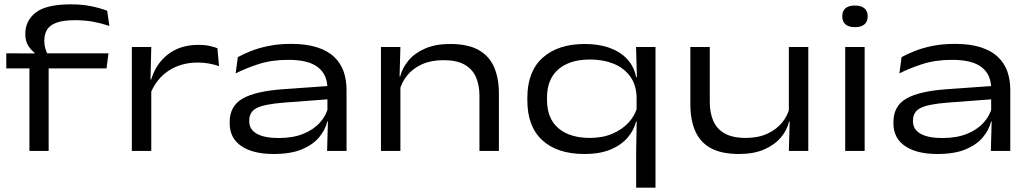

<svg xmlns="http://www.w3.org/2000/svg" viewBox="-20 -695 4746 884"><path d="M306 -675Q356 -675 396.8 -667Q437.5 -659 473.5 -645.5L483.5 -575.5Q446.5 -588 409 -595Q371.5 -602 325 -602Q271 -602 240 -590.5Q209 -579 196.5 -558Q184 -537 184 -507.5V-505.5Q184 -487 188.8 -471.8Q193.5 -456.5 199 -445L140 -442V-451.5Q122.5 -464.5 109.5 -485.5Q96.5 -506.5 96.5 -538V-539.5Q96.5 -600 145 -637.5Q193.5 -675 306 -675ZM115.5 0V-421.5H204V0ZM9 -380V-449.5L153 -449L185 -449.5H479.5L470.5 -380Z M672.5 -264 655 -327.5 676 -329Q698.5 -403 754.8 -445.8Q811 -488.5 894 -488.5Q923 -488.5 944.2 -483.8Q965.5 -479 981 -473L988.5 -390.5Q969 -397.5 944 -402.2Q919 -407 890.5 -407Q815 -407 758 -370.5Q701 -334 672.5 -264ZM587 0V-478.5H676.5L672.5 -311.5L676.5 -307.5V0Z M1486 0 1490 -143.5 1487.5 -162V-273.5V-287.5Q1487.5 -351.5 1443.8 -385.5Q1400 -419.5 1308 -419.5Q1231 -419.5 1170.8 -400Q1110.5 -380.5 1065 -357L1075 -432Q1099.5 -445.5 1135 -459.8Q1170.5 -474 1216.8 -483.5Q1263 -493 1320.5 -493Q1390.5 -493 1439.5 -477.2Q1488.5 -461.5 1518.5 -433Q1548.5 -404.5 1562 -366Q1575.5 -327.5 1575.5 -281.5V0ZM1239.5 14Q1144.5 14 1091 -22.5Q1037.5 -59 1037.5 -127.5V-132.5Q1037.5 -207 1096.8 -241Q1156 -275 1280.5 -284L1497.5 -299.5L1499 -238.5L1287 -222.5Q1198 -215.5 1162.8 -198Q1127.5 -180.5 1127.5 -140V-136Q1127.5 -99 1162.5 -79.2Q1197.5 -59.5 1263 -59.5Q1328 -59.5 1375.5 -78.5Q1423 -97.5 1452.2 -129.8Q1481.5 -162 1490.5 -199.5L1504.5 -135.5H1487Q1477.5 -96.5 1449 -62.5Q1420.5 -28.5 1369.5 -7.2Q1318.5 14 1239.5 14Z M2187.5 0V-253.5Q2187.5 -302 2171.8 -339Q2156 -376 2119.8 -397Q2083.5 -418 2021.5 -418Q1965 -418 1923 -399Q1881 -380 1854.8 -347.8Q1828.5 -315.5 1819 -275.5L1805 -343H1822.5Q1832.5 -382.5 1860.8 -416.5Q1889 -450.5 1937 -471.5Q1985 -492.5 2053 -492.5Q2134 -492.5 2183.2 -465Q2232.5 -437.5 2254.8 -386.2Q2277 -335 2277 -263.5V0ZM1734 0V-478.5H1823.5L1819.5 -334.5L1823.5 -324V0Z M2670.5 14Q2546 14 2477 -49.2Q2408 -112.5 2408 -233.5V-244.5Q2408 -366 2478.5 -429.2Q2549 -492.5 2672.5 -492.5Q2738 -492.5 2787.8 -474.2Q2837.5 -456 2868.5 -422Q2899.5 -388 2909 -339.5H2938L2911 -251.5Q2908 -309 2879 -346.5Q2850 -384 2802.8 -402.5Q2755.5 -421 2696.5 -421Q2603.5 -421 2551 -376Q2498.5 -331 2498.5 -245V-235Q2498.5 -149.5 2550.8 -104.8Q2603 -60 2697 -60Q2754.5 -60 2800 -79.5Q2845.5 -99 2875.5 -132.2Q2905.5 -165.5 2915 -206.5L2938 -135.5H2908.5Q2899 -96 2870.2 -62Q2841.5 -28 2792.2 -7Q2743 14 2670.5 14ZM2909 169V-1L2911.5 -146.5L2911 -173V-298L2912.5 -333.5L2908.5 -478.5H2998V169Z M3248 -478.5V-224.5Q3248 -176.5 3263.8 -139.2Q3279.5 -102 3315.8 -81Q3352 -60 3414 -60Q3470.5 -60 3512.5 -79.2Q3554.5 -98.5 3581 -130.8Q3607.5 -163 3616.5 -203L3630.5 -135H3613Q3603.5 -95.5 3575 -61.8Q3546.5 -28 3498.5 -7Q3450.5 14 3382.5 14Q3301.5 14 3252.2 -13.2Q3203 -40.5 3180.8 -92Q3158.5 -143.5 3158.5 -215V-478.5ZM3701.5 -478.5V0H3612L3616 -144L3612 -154.5V-478.5Z M3871.5 0V-478.5H3961V0ZM3916 -570Q3887 -570 3872.5 -583Q3858 -596 3858 -619V-621Q3858 -644 3872.5 -656.8Q3887 -669.5 3916 -669.5Q3945.5 -669.5 3960.2 -656.5Q3975 -643.5 3975 -621V-619Q3975 -596 3960.2 -583Q3945.5 -570 3916 -570Z M4542 0 4546 -143.5 4543.5 -162V-273.5V-287.5Q4543.5 -351.5 4499.8 -385.5Q4456 -419.5 4364 -419.5Q4287 -419.5 4226.8 -400Q4166.5 -380.5 4121 -357L4131 -432Q4155.5 -445.5 4191 -459.8Q4226.5 -474 4272.8 -483.5Q4319 -493 4376.5 -493Q4446.5 -493 4495.5 -477.2Q4544.5 -461.5 4574.5 -433Q4604.5 -404.5 4618 -366Q4631.5 -327.5 4631.5 -281.5V0ZM4295.5 14Q4200.5 14 4147 -22.5Q4093.5 -59 4093.5 -127.5V-132.5Q4093.5 -207 4152.8 -241Q4212 -275 4336.5 -284L4553.5 -299.5L4555 -238.5L4343 -222.5Q4254 -215.5 4218.8 -198Q4183.5 -180.5 4183.5 -140V-136Q4183.5 -99 4218.5 -79.2Q4253.5 -59.5 4319 -59.5Q4384 -59.5 4431.5 -78.5Q4479 -97.5 4508.2 -129.8Q4537.5 -162 4546.5 -199.5L4560.5 -135.5H4543Q4533.5 -96.5 4505 -62.5Q4476.5 -28.5 4425.5 -7.2Q4374.5 14 4295.5 14Z"/></svg>

Font: Anek Latin Expanded
Style: Regular
Weight: 400
Width: 7
Designer: Yesha Goshar
Foundry: Ek Type
Version: Version 1.003